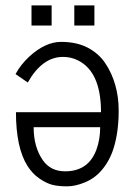

<svg xmlns="http://www.w3.org/2000/svg" viewBox="-20 -673 492 699"><path d="M94.7 -580.1V-653.3H168V-580.1ZM250.5 -580.1V-653.3H323.7V-580.1ZM289.6 -9.3Q254.9 5.4 223.6 5.4Q192.4 5.4 170.4 -0.2Q148.4 -5.9 123.3 -23.2Q98.1 -40.5 80.1 -68.8Q38.1 -135.3 38.1 -264.6H347.7Q347.7 -395 281.7 -442.4Q249 -465.8 209 -465.8Q133.8 -465.8 81.1 -372.6L36.6 -403.3Q55.7 -438.5 86.4 -466.8Q145 -520.5 202.1 -520.5Q259.3 -520.5 299.3 -499.5Q339.4 -478.5 363.3 -442.9Q387.2 -407.2 399.7 -363.3Q412.1 -319.3 412.1 -271Q412.1 -222.7 405.3 -182.9Q398.4 -143.1 387.2 -115.2Q376 -87.4 359.9 -65.7Q343.8 -43.9 326.7 -30.8Q309.6 -17.6 289.6 -9.3ZM344.7 -210H102.5Q102.5 -137.2 136.2 -89.4Q164.6 -49.3 216.8 -49.3Q302.2 -49.3 331.1 -128.4Q344.7 -165.5 344.7 -210Z"/></svg>

Font: News Cycle
Style: Regular
Weight: 500
Version: Version 0.5.2